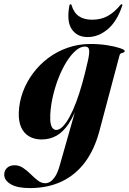

<svg xmlns="http://www.w3.org/2000/svg" viewBox="-84 -666 624 930"><path d="M397.5 -31.5Q373.5 59 327.2 120.5Q281 182 214 213.5Q147 245 60 245Q-0.5 245 -32 226.2Q-63.5 207.5 -63.5 179.5Q-63.5 160.5 -50.2 147.5Q-37 134.5 -13 134.5Q9 134.5 28.2 147.5Q47.5 160.5 65 178Q82.5 195.5 99.5 208.5Q116.5 221.5 135 221.5Q148.5 221.5 161 213Q173.5 204.5 184.8 186.2Q196 168 204.5 138L292.5 -171L297 -169Q275 -106.5 248.8 -67Q222.5 -27.5 190.2 -9Q158 9.5 117 9.5Q82.5 9.5 57 -5.5Q31.5 -20.5 18.5 -49.5Q5.5 -78.5 7 -121Q9 -172.5 27 -221.2Q45 -270 76.8 -312.2Q108.5 -354.5 151 -386Q193.5 -417.5 245 -435.2Q296.5 -453 353.5 -453Q397 -453 435 -447Q473 -441 496.5 -433Q520 -425 520 -419.5Q520 -413.5 514.5 -411.8Q509 -410 503 -407.8Q497 -405.5 495 -398ZM159.5 -110.5Q158 -81.5 162 -65.2Q166 -49 173.2 -42.8Q180.5 -36.5 188 -36.5Q203.5 -36.5 219.8 -52.8Q236 -69 252.5 -99Q269 -129 284.5 -170Q300 -211 314 -260.8Q328 -310.5 340.5 -366.5Q349 -401 348 -420.8Q347 -440.5 327.5 -440.5Q305 -440.5 281.8 -420Q258.5 -399.5 237.2 -365Q216 -330.5 199.2 -287.5Q182.5 -244.5 172 -198.8Q161.5 -153 159.5 -110.5ZM362 -570.5Q405.5 -570.5 437.8 -588.5Q470 -606.5 498.5 -641Q502 -645.5 505 -645.5Q507.5 -645.5 508.2 -643.8Q509 -642 508 -638Q482.5 -562 437.5 -524.2Q392.5 -486.5 340.5 -486.5Q289.5 -486.5 263.8 -524.2Q238 -562 252 -638Q252.5 -642 254.2 -643.8Q256 -645.5 258.5 -645.5Q261.5 -645.5 262.5 -641Q274 -603.5 299 -587Q324 -570.5 362 -570.5Z"/></svg>

Font: Fraunces 120pt
Style: Bold Italic
Weight: 700
Italic angle: -16°
Version: Version 1.000;[b76b70a41]